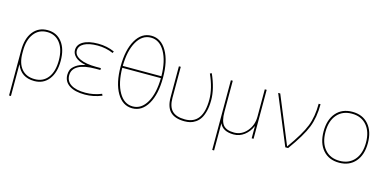

<svg xmlns="http://www.w3.org/2000/svg" viewBox="-85 -1249 3969 1969"><g transform="rotate(15 1899.0 -265.0)"><path d="M91 -260V-235Q91 -128 140.5 -69Q190 -10 281 -10Q370 -10 420.5 -76Q471 -142 471 -260Q471 -375 420 -442.5Q369 -510 281 -510Q193 -510 142 -442.5Q91 -375 91 -260ZM281 10Q141 10 93 -114H91V220H71V-260Q71 -385 127.5 -457.5Q184 -530 281 -530Q378 -530 434.5 -457.5Q491 -385 491 -260Q491 -135 434.5 -62.5Q378 10 281 10Z M745 -284V-286Q672 -301 637.5 -333.5Q603 -366 603 -405Q603 -464 660 -497Q717 -530 818 -530Q911 -530 992 -494L984 -476Q905 -510 818 -510Q726 -510 674.5 -482Q623 -454 623 -405Q623 -354 686 -324.5Q749 -295 858 -295H908V-275H858Q738 -275 675.5 -240.5Q613 -206 613 -140Q613 -77 666 -43.5Q719 -10 818 -10Q906 -10 989 -44L997 -26Q908 10 818 10Q711 10 652 -29.5Q593 -69 593 -140Q593 -168 602.5 -193Q612 -218 648.5 -245Q685 -272 745 -284Z M1160 -645.5Q1221 -750 1324 -750Q1427 -750 1488 -645.5Q1549 -541 1549 -365Q1549 -189 1488 -84.5Q1427 20 1324 20Q1221 20 1160 -84.5Q1099 -189 1099 -365Q1099 -541 1160 -645.5ZM1119 -355Q1121 -193 1176.5 -96.5Q1232 0 1324 0Q1416 0 1471.5 -96.5Q1527 -193 1529 -355ZM1119 -375H1529Q1527 -537 1471.5 -633.5Q1416 -730 1324 -730Q1232 -730 1176.5 -633.5Q1121 -537 1119 -375Z M2002 -531 2020 -539Q2086 -392 2086 -270Q2086 -203 2073 -152.5Q2060 -102 2040 -71.5Q2020 -41 1991.5 -22Q1963 -3 1935 3.5Q1907 10 1876 10Q1774 10 1725 -39Q1676 -88 1676 -190V-520H1696V-190Q1696 -97 1739.5 -53.5Q1783 -10 1876 -10Q2066 -10 2066 -270Q2066 -389 2002 -531Z M2588 -128H2586Q2560 -66 2510 -28Q2460 10 2398 10Q2282 10 2248 -69V220H2228V-520H2248V-190Q2248 -92 2282 -51Q2316 -10 2398 -10Q2477 -10 2532.5 -74.5Q2588 -139 2588 -230V-520H2608V0H2588Z M2752 -520 2960 -15H2962Q3080 -179 3120 -281Q3160 -383 3160 -520H3180Q3180 -380 3138.5 -274Q3097 -168 2975 0H2945L2730 -520Z M3345 -62.5Q3282 -135 3282 -260Q3282 -385 3345 -457.5Q3408 -530 3517 -530Q3626 -530 3689 -457.5Q3752 -385 3752 -260Q3752 -135 3689 -62.5Q3626 10 3517 10Q3408 10 3345 -62.5ZM3359.5 -77Q3417 -10 3517 -10Q3617 -10 3674.5 -77Q3732 -144 3732 -260Q3732 -376 3674.5 -443Q3617 -510 3517 -510Q3417 -510 3359.5 -443Q3302 -376 3302 -260Q3302 -144 3359.5 -77Z"/></g></svg>

Font: Mplus 1p Thin
Style: Regular
Weight: 250
Version: Version 1.061